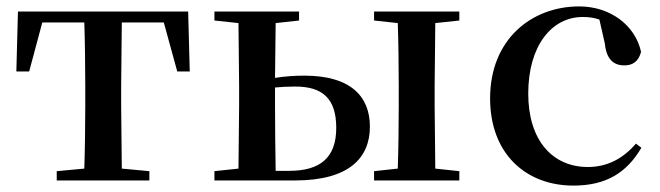

<svg xmlns="http://www.w3.org/2000/svg" viewBox="-20 -563 2060 599"><path d="M242 0H446V-29L360 -37L358 -232V-296L360 -493H491L533 -340H572L567 -527H36L31 -340H71L112 -493H243C245 -437 246 -351 246 -296V-232C246 -177 245 -94 243 -37L157 -29V0Z M649 0H900C1071 0 1134 -72 1134 -168C1134 -262 1074 -327 930 -327C900 -327 869 -325 838 -320L840 -491L913 -499V-527H649V-499L724 -491L726 -296V-232L724 -37L649 -29ZM838 -290C857 -292 878 -293 901 -293C986 -293 1029 -256 1029 -164C1029 -71 979 -30 882 -30H840C839 -87 838 -175 838 -232ZM1147 -499 1221 -491C1223 -435 1224 -351 1224 -296V-232C1224 -177 1223 -93 1221 -37L1147 -29V0H1413V-29L1338 -37L1336 -232V-296L1338 -491L1413 -499V-527H1147Z M1769 16C1871 16 1935 -24 1981 -102L1964 -115C1923 -67 1873 -42 1814 -42C1703 -42 1628 -126 1628 -271C1628 -420 1701 -510 1798 -510C1816 -510 1833 -508 1850 -502L1867 -427C1872 -377 1895 -359 1928 -359C1955 -359 1972 -372 1980 -401C1962 -484 1884 -543 1787 -543C1639 -543 1509 -441 1509 -256C1509 -83 1621 16 1769 16Z"/></svg>

Font: Noto Serif CJK JP SemiBold
Style: Regular
Weight: 600
Designer: Ryoko NISHIZUKA 西塚涼子 (kana & ideographs); Frank Grießhammer (Latin, Greek & Cyrillic); Wenlong ZHANG 张文龙 (bopomofo); San
Foundry: Adobe
Version: Version 2.001;hotconv 1.1.0;makeotfexe 2.6.0